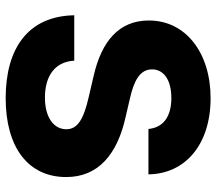

<svg xmlns="http://www.w3.org/2000/svg" viewBox="-64 -714 787 700"><g transform="rotate(90 330.0 -363.5)"><path d="M337.4 9.8C517.6 9.8 625 -72.8 625 -210.9C625 -327.1 543.5 -397.5 402.8 -428.2L339.8 -442.9C274.9 -457.5 232.4 -479 232.4 -523.9C232.4 -564.5 268.1 -594.2 336.9 -594.2C406.2 -594.2 444.8 -563.5 449.7 -510.7H615.2C613.3 -645.5 505.9 -737.3 337.4 -737.3C172.4 -737.3 54.2 -647 54.2 -512.2C54.2 -402.8 130.4 -339.8 255.9 -311L333 -293C412.6 -274.9 450.7 -252.9 450.7 -211.4C450.7 -165 406.7 -133.3 335.4 -133.3C256.8 -133.3 204.6 -169.4 200.7 -240.2H35.2C38.1 -72.3 155.3 9.8 337.4 9.8Z"/></g></svg>

Font: Inter ExtraBold
Style: Regular
Weight: 800
Designer: Rasmus Andersson
Foundry: rsms
Version: Version 4.001;git-9221beed3